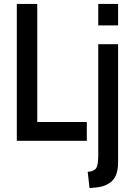

<svg xmlns="http://www.w3.org/2000/svg" viewBox="-20 -720 676 982"><path d="M66 0V-700H170.5V-96H424V0ZM482.5 -590V-700H584V-590ZM438 242 428.5 159Q461 156.5 471.8 140.2Q482.5 124 482.5 75V-494H584V108.5Q584 177 552.8 206Q521.5 235 469 239Z"/></svg>

Font: Cabin Condensed Medium
Style: Regular
Weight: 500
Width: 3
Designer: Pablo Impallari
Foundry: Pablo Impallari. http://www.impallari.com Igino Marini. http://www.ikern.com
Version: Version 3.001; ttfautohint (v1.8.3)